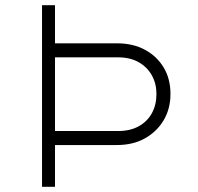

<svg xmlns="http://www.w3.org/2000/svg" viewBox="-20 -720 763 740"><path d="M142 0V-700H192V-553H431Q493 -553 539 -528Q585 -503 611 -459.5Q637 -416 637 -358Q637 -301 611 -257Q585 -213 539 -187Q493 -161 430 -161H192V0ZM192 -215H435Q482 -215 515 -233.5Q548 -252 565.5 -284Q583 -316 583 -358Q583 -398 565 -430Q547 -462 514 -480.5Q481 -499 435 -499H192Z"/></svg>

Font: Lexend Exa ExtraLight
Style: Regular
Weight: 250
Designer: Bonnie Shaver-Troup, Thomas Jockin
Foundry: Lexend
Version: Version 1.007